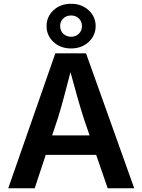

<svg xmlns="http://www.w3.org/2000/svg" viewBox="-20 -1015 768 1035"><path d="M24.4 0 278.3 -727.5H443.8L703.6 0H560.5L498.5 -180.2H226.6L167 0ZM261.2 -285.2H462.9L431.2 -377.9Q415 -428.2 397.7 -489.3Q380.4 -550.3 359.9 -626Q340.3 -549.8 323.7 -488Q307.1 -426.3 292 -377.9ZM363.3 -753.9Q305.7 -753.9 268.3 -788.8Q231 -823.7 231 -874.5Q231 -924.8 268.3 -959.7Q305.7 -994.6 363.3 -994.6Q420.4 -994.6 458 -959.7Q495.6 -924.8 495.6 -874.5Q495.6 -823.7 458 -788.8Q420.4 -753.9 363.3 -753.9ZM363.3 -816.9Q388.2 -816.9 405 -833.3Q421.9 -849.6 421.9 -874.5Q421.9 -898.9 405.3 -915.3Q388.7 -931.6 363.3 -931.6Q337.4 -931.6 320.8 -915.3Q304.2 -898.9 304.2 -874.5Q304.2 -849.6 321 -833.3Q337.9 -816.9 363.3 -816.9Z"/></svg>

Font: Inter-SemiBold
Style: Regular
Weight: 600
Designer: Rasmus Andersson
Foundry: rsms
Version: Version 4.000;git-a52131595